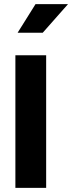

<svg xmlns="http://www.w3.org/2000/svg" viewBox="-20 -906 348 926"><path d="M202.6 -639.6V0H54.2V-639.6ZM64.9 -748 151.4 -886.2H308.1L186 -748Z"/></svg>

Font: Yantramanav Black
Style: Regular
Weight: 900
Version: Version 1.001;PS 1.0;hotconv 1.0.72;makeotf.lib2.5.5900; ttf